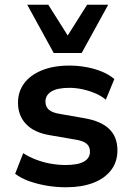

<svg xmlns="http://www.w3.org/2000/svg" viewBox="-20 -781 555 811"><path d="M259 10Q216 10 176 3Q136 -4 102.5 -16Q69 -28 44 -47L78 -134Q103 -118 133 -106.5Q163 -95 195 -89.5Q227 -84 257 -84Q309 -84 334.5 -98.5Q360 -113 360 -140Q360 -163 344.5 -175Q329 -187 295 -192L190 -210Q124 -221 90 -257Q56 -293 56 -347Q56 -394 82 -429Q108 -464 157 -484Q206 -504 273 -504Q309 -504 344.5 -497.5Q380 -491 410.5 -478.5Q441 -466 463 -447L427 -360Q408 -376 382 -387Q356 -398 328 -404Q300 -410 274 -410Q222 -410 197 -394.5Q172 -379 172 -352Q172 -330 186.5 -317.5Q201 -305 232 -300L335 -282Q406 -270 441 -236.5Q476 -203 476 -146Q476 -97 449 -62Q422 -27 373.5 -8.5Q325 10 259 10ZM207 -557 95 -761H184L266 -631L348 -761H437L325 -557Z"/></svg>

Font: Nunito Sans 10pt
Style: Bold
Weight: 700
Designer: Vernon Adams
Foundry: Vernon Adams
Version: Version 3.101;gftools[0.9.27]